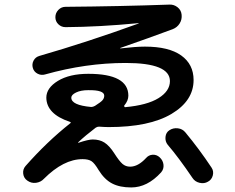

<svg xmlns="http://www.w3.org/2000/svg" viewBox="-20 -783 1040 848"><path d="M399.4 -315.4Q425.8 -332 433.1 -340.8Q440.4 -349.6 440.4 -360.4Q440.4 -385.7 370.1 -384.8Q336.9 -384.8 315.9 -374.5Q294.9 -364.3 294.9 -351.6Q294.9 -318.4 382.8 -310.5Q390.6 -310.5 399.4 -315.4ZM511.7 -571.3Q510.7 -571.3 510.7 -570.3Q510.7 -569.3 512.7 -569.3Q581.1 -577.1 620.1 -577.1Q725.6 -577.1 780.3 -538.1Q835 -499 835 -429.7Q835 -337.9 737.3 -279.8Q639.6 -221.7 460 -221.7Q445.3 -221.7 417 -223.6Q409.2 -223.6 402.3 -218.8Q357.4 -184.6 326.2 -155.3Q324.2 -153.3 325.2 -152.3H326.2Q370.1 -167 389.6 -167Q419.9 -167 441.4 -153.3Q462.9 -139.6 484.4 -106.4Q506.8 -71.3 521 -59.1Q535.2 -46.9 554.7 -46.9Q589.8 -46.9 625 -85Q636.7 -98.6 654.3 -99.6Q671.9 -100.6 685.5 -87.9Q700.2 -74.2 702.1 -55.2Q704.1 -36.1 691.4 -21.5Q630.9 44.9 559.6 44.9Q508.8 44.9 475.1 27.3Q441.4 9.8 416 -31.2Q397.5 -62.5 383.8 -71.3Q370.1 -80.1 344.7 -80.1Q260.7 -80.1 173.8 6.8Q160.2 21.5 139.2 24.4Q118.2 27.3 100.6 14.6Q85 3.9 82.5 -15.6Q80.1 -35.2 92.8 -49.8Q187.5 -157.2 290 -238.3Q295.9 -242.2 288.1 -245.1Q185.5 -279.3 184.6 -351.6Q184.6 -394.5 235.8 -425.8Q287.1 -457 370.1 -457Q546.9 -457 546.9 -360.4Q546.9 -338.9 529.3 -317.4Q527.3 -316.4 528.8 -313Q530.3 -309.6 532.2 -309.6Q629.9 -318.4 680.2 -349.6Q730.5 -380.9 730.5 -424.8Q730.5 -504.9 535.2 -504.9Q359.4 -504.9 178.7 -454.1Q162.1 -449.2 146 -457.5Q129.9 -465.8 125 -482.9Q120.1 -500 128.4 -515.6Q136.7 -531.2 154.3 -536.1Q364.3 -596.7 590.8 -678.7Q592.8 -678.7 592.8 -679.7Q592.8 -680.7 590.8 -680.7Q418.9 -664.1 269.5 -663.1Q251 -663.1 237.8 -675.8Q224.6 -688.5 224.6 -707Q224.6 -725.6 237.8 -739.3Q251 -752.9 269.5 -752.9Q508.8 -754.9 728.5 -762.7Q748 -763.7 764.2 -751Q780.3 -738.3 782.2 -717.8Q784.2 -696.3 773.4 -679.2Q762.7 -662.1 743.2 -654.3Q643.6 -617.2 511.7 -571.3ZM728.5 -208Q745.1 -218.8 765.6 -216.3Q786.1 -213.9 798.8 -198.2Q860.4 -124 914.1 -43Q924.8 -27.3 919.9 -8.3Q915 10.7 898.4 19.5Q881.8 29.3 861.3 24.4Q840.8 19.5 830.1 2.9Q768.6 -87.9 720.7 -143.6Q709 -158.2 710.9 -178.2Q712.9 -198.2 728.5 -208Z"/></svg>

Font: Rounded Mgen+ 2p medium
Style: Regular
Weight: 500
Designer: [Source Han Sans]
Ryoko NISHIZUKA  (kana & ideographs); Paul D. Hunt (Latin, Greek & Cyrillic); Wenlong ZHANG  (bopomofo
Version: Version 1.059.20150602